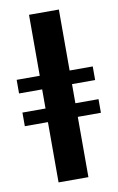

<svg xmlns="http://www.w3.org/2000/svg" viewBox="-83 -761 494 807"><g transform="rotate(-10 164.0 -357.5)"><path d="M100.1 0V-257.3H1.5V-315.4H100.1V-397H1.5V-455.1H100.1V-715.3H227.5V-455.1H326.2V-397H227.5V-315.4H326.2V-257.3H227.5V0Z"/></g></svg>

Font: Elstob 6pt
Style: Bold
Weight: 700
Designer: Peter S. Baker
Version: Version 1.015